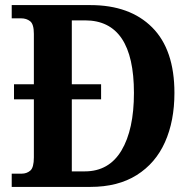

<svg xmlns="http://www.w3.org/2000/svg" viewBox="-20 -734 756 754"><path d="M26 0V-52H65Q85 -52 99 -64Q113 -76 113 -116V-344H35V-403H113V-601Q113 -639 98.5 -650.5Q84 -662 63 -662H26V-714H335Q490 -714 577.5 -626.5Q665 -539 665 -369Q665 -259 628 -176Q591 -93 517 -46.5Q443 0 335 0ZM313 -61Q408 -61 457 -143Q506 -225 506 -369Q506 -654 314 -654H262V-403H377V-344H262V-61Z"/></svg>

Font: Noto Serif Tamil SemiCondensed
Style: Bold Italic
Weight: 700
Width: 4
Italic angle: -12°
Designer: Indian Type Foundry, Tom Grace, and the Monotype Design Team
Foundry: Monotype Imaging Inc.
Version: Version 2.003; ttfautohint (v1.8.4.7-5d5b)